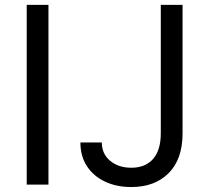

<svg xmlns="http://www.w3.org/2000/svg" viewBox="-20 -747 847 777"><path d="M176.1 -727.3V0H88.1V-727.3ZM630.7 -727.3H718.8V-207.4Q718.8 -102.6 662.5 -46.3Q606.2 9.9 511.4 9.9Q451.7 9.9 405.2 -11.9Q358.7 -33.7 332 -74.2Q305.4 -114.7 305.4 -170.5H392Q392 -124.3 425.8 -96.2Q459.5 -68.2 511.4 -68.2Q568.5 -68.2 599.6 -103.9Q630.7 -139.6 630.7 -207.4Z"/></svg>

Font: Inter Alia
Style: Regular
Weight: 400
Designer: Rasmus Andersson (Latin, Greek, Cyrillic etc.) and Evan from Shavian.info (Shavian, old style figures)
Foundry: Shavian.info
Version: Version 0.001;git-37ab20767